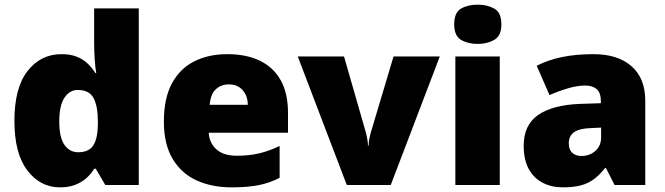

<svg xmlns="http://www.w3.org/2000/svg" viewBox="-20 -796 2860 826"><path d="M238 10Q153 10 97.5 -63Q42 -136 42 -276Q42 -418 98.5 -490.5Q155 -563 245 -563Q282 -563 309 -552.5Q336 -542 356 -523.5Q376 -505 390 -482H394Q390 -503 387.5 -540Q385 -577 385 -612V-760H577V0H433L392 -70H385Q372 -48 352 -30Q332 -12 304 -1Q276 10 238 10ZM316 -141Q362 -141 381 -170Q400 -199 401 -259V-274Q401 -339 382.5 -374Q364 -409 314 -409Q280 -409 257.5 -376Q235 -343 235 -273Q235 -204 257.5 -172.5Q280 -141 316 -141Z M958 -563Q1039 -563 1097.5 -535Q1156 -507 1187.5 -451Q1219 -395 1219 -310V-225H878Q880 -182 910.5 -154Q941 -126 999 -126Q1051 -126 1094 -136Q1137 -146 1183 -168V-31Q1143 -10 1095.5 0Q1048 10 976 10Q892 10 826.5 -19.5Q761 -49 723 -112Q685 -175 685 -273Q685 -373 719.5 -437Q754 -501 815.5 -532Q877 -563 958 -563ZM965 -433Q931 -433 908.5 -412Q886 -391 882 -345H1046Q1046 -370 1036.5 -389.5Q1027 -409 1009 -421Q991 -433 965 -433Z M1472 0 1261 -553H1460L1554 -226Q1555 -223 1557 -213.5Q1559 -204 1561 -192.5Q1563 -181 1563 -170H1566Q1566 -181 1567.5 -191.5Q1569 -202 1571.5 -211Q1574 -220 1575 -225L1673 -553H1872L1661 0Z M2130 -553V0H1939V-553ZM2035 -776Q2076 -776 2106.5 -759Q2137 -742 2137 -691Q2137 -642 2106.5 -624.5Q2076 -607 2035 -607Q1993 -607 1963.5 -624.5Q1934 -642 1934 -691Q1934 -742 1963.5 -759Q1993 -776 2035 -776Z M2533 -563Q2638 -563 2697 -511Q2756 -459 2756 -363V0H2624L2587 -73H2583Q2560 -44 2535.5 -25.5Q2511 -7 2479 1.5Q2447 10 2401 10Q2353 10 2315 -9.5Q2277 -29 2255 -68.5Q2233 -108 2233 -169Q2233 -258 2294.5 -301Q2356 -344 2473 -349L2565 -352V-360Q2565 -397 2547 -412.5Q2529 -428 2498 -428Q2465 -428 2425 -416.5Q2385 -405 2344 -387L2289 -513Q2337 -538 2397.5 -550.5Q2458 -563 2533 -563ZM2522 -245Q2470 -243 2448.5 -226.5Q2427 -210 2427 -180Q2427 -152 2442 -138.5Q2457 -125 2482 -125Q2517 -125 2541.5 -147Q2566 -169 2566 -204V-247Z"/></svg>

Font: Noto Sans Thai Black
Style: Regular
Weight: 900
Version: Version 2.001